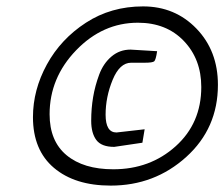

<svg xmlns="http://www.w3.org/2000/svg" viewBox="-20 -610 701 600"><path d="M388 -455Q393 -455 471 -450Q467 -423 462 -418.5Q457 -414 433 -414H390Q354 -414 332 -360.5Q310 -307 310 -251.5Q310 -196 344 -196L432 -206L425 -164L337 -151Q297 -151 281 -172.5Q265 -194 265 -232.5Q265 -271 271 -306.5Q277 -342 290 -377Q303 -412 328.5 -433.5Q354 -455 388 -455ZM661 -345Q661 -209 562 -119.5Q463 -30 326 -30Q214 -30 148.5 -85.5Q83 -141 83 -244Q83 -329 126.5 -408.5Q170 -488 248.5 -539Q327 -590 427 -590Q527 -590 594 -520.5Q661 -451 661 -345ZM609 -338Q609 -425 554.5 -482Q500 -539 411 -539Q301 -539 218 -453Q135 -367 135 -253Q135 -169 188 -125Q241 -81 334 -81Q449 -81 529 -153Q609 -225 609 -338Z"/></svg>

Font: Economica
Style: Italic
Weight: 400
Designer: Vicente Lamonaca
Foundry: Vicente Lamonaca
Version: Version 1.100